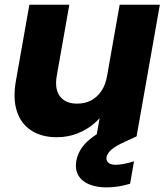

<svg xmlns="http://www.w3.org/2000/svg" viewBox="-20 -578 714 817"><path d="M660.2 -557.9 561.6 0H390.6L489.2 -557.9ZM275 -557.9 221.5 -255.1Q211.7 -198.1 235.6 -167.5Q259.5 -137 307.7 -137Q340.7 -137 367 -150.5Q393.4 -164.1 411.3 -190.7Q429.3 -217.2 435.7 -255.1L432.2 -116.3Q414.6 -82.1 383 -54.4Q351.3 -26.7 310.2 -10.4Q269 5.9 221.8 5.9Q157.3 5.9 113.5 -22.5Q69.6 -50.8 52 -104.1Q34.4 -157.4 47.4 -232.3L105 -557.9ZM496.6 -58.1 539.5 -75 561.6 2.1 512.3 24.9Q472 43.1 454.4 58.5Q436.8 74 433.3 90.4Q430.9 105.1 441 114.1Q451.1 123.2 471.3 123.2Q486.9 123.2 507.3 119.4Q527.6 115.7 550.3 108.2L533.6 203.9Q510.9 210.9 485.5 215.1Q460 219.4 432.7 219.4Q391.7 219.4 360.3 206.8Q328.9 194.2 313.7 168.8Q298.5 143.5 305 105.1Q310.5 75.4 329.7 48.5Q348.8 21.5 389 -5.1Q429.2 -31.8 496.6 -58.1Z"/></svg>

Font: Poppins Variable
Style: Italic
Weight: 100
Italic angle: -10°
Designer: Jonny Pinhorn
Foundry: Indian Type Foundry
Version: Version 6.000